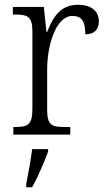

<svg xmlns="http://www.w3.org/2000/svg" viewBox="-20 -565 449 806"><path d="M36 0H275V-32H250C200 -32 178 -38 178 -103V-275C178 -373 214 -498 284 -498C324 -498 338 -474 338 -421C379 -421 395 -444 395 -475C395 -517 365 -545 307 -545C231 -545 201 -489 178 -431H175L164 -536H34V-504H41C95 -504 116 -497 116 -433V-106C116 -39 94 -32 44 -32H36ZM90 208V221H115C138 180 167 113 182 71V61H115C109 109 99 161 90 208Z"/></svg>

Font: Noto Serif Myanmar SemiCondensed Light
Style: Regular
Weight: 300
Width: 4
Designer: Ben Mitchell and the Monotype Design Team
Foundry: Monotype Imaging Inc.
Version: Version 2.106